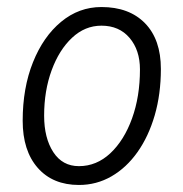

<svg xmlns="http://www.w3.org/2000/svg" viewBox="-20 -523 521 546"><path d="M204.5 3Q130 3 87.2 -45.8Q44.5 -94.5 44.5 -179.5Q44.5 -273 73.8 -346Q103 -419 153.8 -461Q204.5 -503 268.5 -503Q347.5 -503 392.5 -456.8Q437.5 -410.5 437.5 -327Q437.5 -255.5 420 -195.2Q402.5 -135 371 -90.5Q339.5 -46 297 -21.5Q254.5 3 204.5 3ZM204.5 -50.5Q254.5 -50.5 293.8 -87.2Q333 -124 355.5 -186.2Q378 -248.5 378 -325.5Q378 -380.5 348.5 -415.2Q319 -450 268.5 -450Q221.5 -450 184.8 -415.5Q148 -381 126.8 -323Q105.5 -265 105.5 -194Q105.5 -130.5 131.5 -90.5Q157.5 -50.5 204.5 -50.5Z"/></svg>

Font: Edu AU VIC WA NT Pre
Style: Regular
Weight: 400
Designer: Tina and Corey Anderson, Eben Sorkin, Mirko Velimirovic
Foundry: Google for Education
Version: Version 1.001